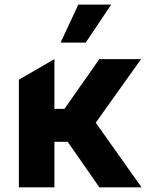

<svg xmlns="http://www.w3.org/2000/svg" viewBox="-20 -797 626 817"><path d="M60.4 -458.1V0H211.6V-193.5H268.1L402.7 0H582.4L387.4 -274.9L580.3 -545.5H402.7L254.3 -333.8H211.6V-545.5ZM344.8 -615.8 453.1 -777.3H313.2L237.9 -615.8Z"/></svg>

Font: Inter-Hewn
Style: Bold
Weight: 700
Designer: Rasmus Andersson
Foundry: rsms
Version: Version 3.012;git-f93a4a705